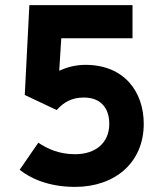

<svg xmlns="http://www.w3.org/2000/svg" viewBox="-20 -720 644 752"><path d="M274 12C429 12 543 -82 543 -235C543 -360 467 -466 315 -466C274 -466 241 -456 212 -443L220 -570H499V-700H95L77 -348L202 -289C230 -320 261 -338 309 -338C372 -338 408 -299 408 -235C408 -160 354 -116 274 -116C208 -116 164 -139 130 -161L57 -55C97 -23 168 12 274 12Z"/></svg>

Font: Overpass ExtraBold
Style: Regular
Weight: 800
Designer: Delve Withrington, Thomas Jockin
Foundry: Delve Fonts
Version: Version 3.000;DELV;Overpass